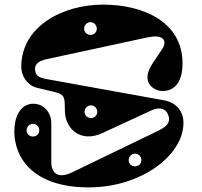

<svg xmlns="http://www.w3.org/2000/svg" viewBox="-20 -797 874 831"><path d="M364 14C593 14 774 -126 774 -265C774 -313 746 -353 689 -363L180 -455C148 -461 135 -470 132 -492C129 -513 139 -532 182 -541L613 -634C646 -641 667 -642 683 -631C693 -624 696 -606 684 -588L640 -522C586 -441 645 -403 684 -403C743 -403 770 -452 770 -523C770 -703 599 -777 426 -777C250 -777 72 -682 72 -508C72 -467 99 -427 140 -417L203 -402C243 -393 259 -388 260 -351L261 -313C263 -241 328 -177 423 -221L635 -319C669 -335 700 -330 710 -293C720 -256 684 -240 642 -220L292 -51C232 -22 202 -47 202 -95V-265C202 -307 172 -348 124 -348C64 -348 42 -284 42 -229C42 -113 124 14 364 14ZM374 -286C358 -286 346 -298 346 -313C346 -328 358 -341 374 -341C389 -341 401 -328 401 -313C401 -298 389 -286 374 -286ZM372 -646C356 -646 344 -658 344 -673C344 -688 356 -701 372 -701C387 -701 399 -688 399 -673C399 -658 387 -646 372 -646ZM565 -77C549 -77 537 -89 537 -104C537 -119 549 -132 565 -132C580 -132 592 -119 592 -104C592 -89 580 -77 565 -77ZM123 -206C107 -206 95 -218 95 -233C95 -248 107 -261 123 -261C138 -261 150 -248 150 -233C150 -218 138 -206 123 -206Z"/></svg>

Font: Pilowlava Atome
Style: Regular
Weight: 500
Designer: Anton Moglia, Jérémy Landes, Maksym Kobuzan (Cyrillic), Velvetyne Type Foundry
Foundry: Anton Moglia, Jérémy Landes, Velvetyne Type Foundry
Version: Version 1.002;Glyphs 3.3 (3303)